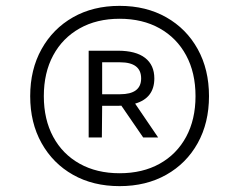

<svg xmlns="http://www.w3.org/2000/svg" viewBox="-20 -769 816 655"><path d="M388 -134Q297.5 -134 229 -172.8Q160.5 -211.5 121.8 -280.8Q83 -350 83 -441Q83 -532 121.8 -601.5Q160.5 -671 229 -710Q297.5 -749 388 -749Q478.5 -749 547.2 -710Q616 -671 654.5 -601.5Q693 -532 693 -441Q693 -350 654.5 -280.8Q616 -211.5 547.2 -172.8Q478.5 -134 388 -134ZM388 -178Q466.5 -178 524.8 -210.5Q583 -243 615 -302.2Q647 -361.5 647 -441Q647 -521 615 -580.2Q583 -639.5 524.8 -672.2Q466.5 -705 388 -705Q310 -705 251.8 -672.2Q193.5 -639.5 161.5 -580.2Q129.5 -521 129.5 -441Q129.5 -361.5 161.5 -302.2Q193.5 -243 251.8 -210.5Q310 -178 388 -178ZM282.5 -300V-596H382Q443.5 -596 475 -571.5Q506.5 -547 506.5 -501.5Q506.5 -434.5 441 -415.5L519.5 -300H468.5L394 -408.5Q388.5 -408 382 -408H328.5L327.5 -300ZM328.5 -447.5H389.5Q461.5 -447.5 461.5 -501.5Q461.5 -556.5 389.5 -556.5H328.5Z"/></svg>

Font: Encode Sans Expanded
Style: Regular
Weight: 400
Width: 7
Designer: Multiple Designers
Foundry: Impallari Type
Version: Version 3.000; ttfautohint (v1.8.3) -l 8 -r 50 -G 200 -x 14 